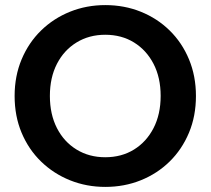

<svg xmlns="http://www.w3.org/2000/svg" viewBox="-20 -727 827 754"><path d="M393.4 7Q319.7 7 255 -19Q190.4 -45 141.4 -92.5Q92.4 -140 64.9 -205.5Q37.4 -271 37.4 -350.1Q37.4 -428.3 64.9 -493.9Q92.4 -559.5 141.4 -607.3Q190.4 -655 255 -681Q319.7 -707 393.4 -707Q468.2 -707 532.8 -681Q597.5 -655 646.2 -607.3Q695 -559.5 722.2 -493.9Q749.5 -428.3 749.5 -350.1Q749.5 -271 722 -205.5Q694.5 -140 646 -92.5Q597.5 -45 532.8 -19Q468.2 7 393.4 7ZM393.2 -109.5Q457.3 -109.5 506.2 -139.7Q555.1 -169.9 583 -224Q610.9 -278.2 610.9 -350.3Q610.9 -422.3 583 -476.2Q555.1 -530.1 506.2 -560.3Q457.3 -590.5 393.2 -590.5Q330 -590.5 280.7 -560.3Q231.3 -530.1 203.6 -476.2Q175.9 -422.3 175.9 -350.3Q175.9 -278.2 203.6 -224Q231.3 -169.9 280.7 -139.7Q330 -109.5 393.2 -109.5Z"/></svg>

Font: Envelope Sans Variable
Style: Regular
Weight: 500
Designer: Andreas Rasmussen / Norman Anderson
Foundry: mail.de GmbH
Version: Version 1.150